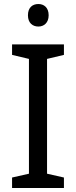

<svg xmlns="http://www.w3.org/2000/svg" viewBox="-20 -935 379 955"><path d="M171 -915C142 -915 119 -898 119 -859C119 -821 142 -803 171 -803C198 -803 222 -821 222 -859C222 -898 198 -915 171 -915ZM298 0V-52L214 -71V-642L298 -662V-714H40V-662L124 -642V-71L40 -52V0Z"/></svg>

Font: Noto Sans Hebrew Droid Medium
Style: Regular
Weight: 500
Designer: Monotype Design Team
Foundry: Monotype Imaging Inc.
Version: Version 1.100